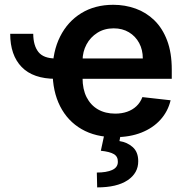

<svg xmlns="http://www.w3.org/2000/svg" viewBox="-20 -573 796 817"><path d="M23.4 -429.3H121.4Q121.8 -378.9 143.6 -351.6Q165.5 -324.2 217.3 -324.2V-237.6Q121.1 -237.6 72.3 -287.8Q23.4 -338.1 23.4 -429.3ZM468.8 10.7Q386.4 10.7 327.1 -23.6Q267.8 -57.9 235.8 -120.9Q203.8 -183.9 203.8 -269.5Q203.8 -353.7 235.8 -417.4Q267.8 -481.2 325.8 -516.9Q383.9 -552.6 462 -552.6Q512.1 -552.6 557.2 -536.4Q602.3 -520.2 636.9 -486.5Q671.5 -452.8 691.2 -400.7Q710.9 -348.7 710.9 -277V-237.6H263.8V-324.2H587.7Q587.7 -361.2 572.1 -390.1Q556.5 -419 528.6 -435.7Q500.7 -452.4 463.8 -452.4Q424 -452.4 394.2 -433.4Q364.3 -414.4 348 -383.7Q331.7 -353 331.3 -316.4V-240.8Q331.3 -193.2 348.5 -159.3Q365.8 -125.4 397 -107.4Q428.3 -89.5 470.5 -89.5Q498.2 -89.5 521.1 -97.5Q544 -105.5 560.5 -121.1Q577.1 -136.7 585.9 -159.8L706 -146.3Q694.6 -98.7 662.6 -63.4Q630.7 -28.1 581.5 -8.7Q532.3 10.7 468.8 10.7ZM424.4 -2.8H494L488.3 27.3Q521.7 32.3 544.9 53.1Q568.2 73.9 568.2 112.9Q568.5 163.4 523.1 193.9Q477.6 224.4 393.5 224.4L392 161.2Q432.9 161.2 457 150.4Q481.2 139.6 481.5 116.1Q482.2 93.4 464.7 82.9Q447.1 72.4 409.1 68.5Z"/></svg>

Font: InterMG SemiBold
Style: Regular
Weight: 600
Designer: Rasmus Andersson
Foundry: rsms
Version: Version 3.019;December 26, 2023;FontCreator 15.0.0.2955 64-b